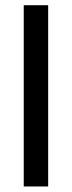

<svg xmlns="http://www.w3.org/2000/svg" viewBox="-20 -710 270 722"><path d="M93.8 -690.4H96.7H100.6H106.4H112.3H119.1H127H134.8H142.6H161.1V-8.8H142.6H139.6H136.7H127H117.2H111.3H103.5H95.7H87.9H69.3V-690.4H87.9H90.8Z"/></svg>

Font: LeFont
Style: Default
Weight: 400
Designer: Leryon MEDIA
Version: Version 1.0